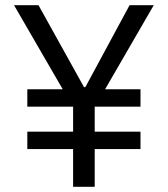

<svg xmlns="http://www.w3.org/2000/svg" viewBox="-20 -718 645 738"><path d="M344 -145V0H261V-145H85V-212H261V-308H85V-375H221L34 -698H128L303 -383H308L478 -698H571L384 -375H520V-308H344V-212H520V-145Z"/></svg>

Font: IBM Plex Sans Thai
Style: Regular
Weight: 400
Designer: Mike Abbink, Paul van der Laan, Pieter van Rosmalen, Ben Mitchell, Mark Frömberg
Foundry: Bold Monday
Version: Version 1.2